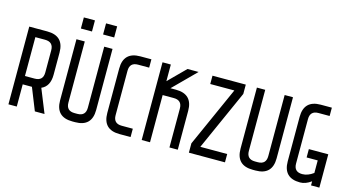

<svg xmlns="http://www.w3.org/2000/svg" viewBox="-90 -1255 3012 1631"><g transform="rotate(15 1416.0 -439.5)"><path d="M207 -683.6Q354.5 -683.6 354.5 -537.1Q354.5 -471.7 354.5 -341.8Q354.5 -239.3 282.2 -208Q310.5 -138.7 366.2 0Q344.7 0 281.2 0Q261.7 -48.8 203.1 -195.3Q182.6 -195.3 122.1 -195.3Q122.1 -146.5 122.1 0Q103.5 0 48.8 0Q48.8 -25.4 48.8 -62.5Q48.8 -174.8 48.8 -398.4Q48.8 -469.7 48.8 -683.6Q88.9 -683.6 207 -683.6ZM122.1 -610.4Q122.1 -524.4 122.1 -268.6Q143.6 -268.6 207 -268.6Q281.2 -268.6 281.2 -341.8Q281.2 -407.2 281.2 -537.1Q281.2 -610.4 207 -610.4Q178.7 -610.4 122.1 -610.4Z M781.2 -146.5Q781.2 0 634.8 0Q627 0 610.4 0Q463.9 0 463.9 -146.5Q463.9 -205.1 463.9 -292Q463.9 -378.9 463.9 -495.1Q463.9 -542 463.9 -683.6Q482.4 -683.6 537.1 -683.6Q537.1 -549.8 537.1 -146.5Q537.1 -73.2 610.4 -73.2Q618.2 -73.2 634.8 -73.2Q708 -73.2 708 -146.5Q708 -325.2 708 -683.6Q726.6 -683.6 781.2 -683.6Q781.2 -549.8 781.2 -146.5ZM574.2 -878.9Q574.2 -854.5 574.2 -781.2Q549.8 -781.2 476.6 -781.2Q476.6 -787.1 476.6 -805.7Q476.6 -824.2 476.6 -878.9Q501 -878.9 574.2 -878.9ZM769.5 -878.9Q769.5 -854.5 769.5 -781.2Q745.1 -781.2 671.9 -781.2Q671.9 -805.7 671.9 -878.9Q696.3 -878.9 769.5 -878.9Z M1123 -683.6Q1123 -665 1123 -610.4Q1098.6 -610.4 1025.4 -610.4Q952.1 -610.4 952.1 -537.1Q952.1 -407.2 952.1 -146.5Q952.1 -73.2 1025.4 -73.2Q1057.6 -73.2 1123 -73.2Q1123 -54.7 1123 0Q1098.6 0 1025.4 0Q878.9 0 878.9 -146.5Q878.9 -192.4 878.9 -284.2Q878.9 -300.8 878.9 -324.2Q878.9 -395.5 878.9 -537.1Q878.9 -683.6 1025.4 -683.6Q1057.6 -683.6 1123 -683.6Z M1342.8 -488.3Q1355.5 -488.3 1391.6 -488.3Q1538.1 -488.3 1538.1 -341.8Q1538.1 -227.5 1538.1 0Q1519.5 0 1464.8 0Q1464.8 -85.9 1464.8 -341.8Q1464.8 -415 1391.6 -415Q1359.4 -415 1293.9 -415Q1293.9 -311.5 1293.9 0Q1275.4 0 1220.7 0Q1220.7 -25.4 1220.7 -62.5Q1220.7 -174.8 1220.7 -398.4Q1220.7 -469.7 1220.7 -683.6Q1239.3 -683.6 1293.9 -683.6Q1293.9 -647.5 1293.9 -537.1Q1330.1 -574.2 1440.4 -683.6Q1464.8 -683.6 1538.1 -683.6Q1489.3 -634.8 1342.8 -488.3Z M1953.1 -601.6Q1894.5 -469.7 1716.8 -73.2Q1776.4 -73.2 1953.1 -73.2Q1953.1 -54.7 1953.1 0Q1874 0 1635.7 0Q1635.7 -9.8 1635.7 -30.3Q1635.7 -50.8 1635.7 -82Q1694.3 -213.9 1872.1 -610.4Q1818.4 -610.4 1660.2 -610.4Q1660.2 -628.9 1660.2 -683.6Q1733.4 -683.6 1953.1 -683.6Q1953.1 -663.1 1953.1 -601.6Z M2368.2 -683.6Q2368.2 -549.8 2368.2 -146.5Q2368.2 0 2221.7 0Q2213.9 0 2197.3 0Q2050.8 0 2050.8 -146.5Q2050.8 -205.1 2050.8 -292Q2050.8 -378.9 2050.8 -495.1Q2050.8 -542 2050.8 -683.6Q2069.3 -683.6 2124 -683.6Q2124 -549.8 2124 -146.5Q2124 -73.2 2197.3 -73.2Q2205.1 -73.2 2221.7 -73.2Q2294.9 -73.2 2294.9 -146.5Q2294.9 -325.2 2294.9 -683.6Q2313.5 -683.6 2368.2 -683.6Z M2612.3 0Q2465.8 0 2465.8 -146.5Q2465.8 -192.4 2465.8 -284.2Q2465.8 -300.8 2465.8 -324.2Q2465.8 -395.5 2465.8 -537.1Q2465.8 -683.6 2612.3 -683.6Q2644.5 -683.6 2710 -683.6Q2710 -665 2710 -610.4Q2685.5 -610.4 2612.3 -610.4Q2539.1 -610.4 2539.1 -537.1Q2539.1 -407.2 2539.1 -146.5Q2539.1 -73.2 2612.3 -73.2Q2661.1 -73.2 2710 -109.4Q2710 -146.5 2710 -219.7Q2685.5 -219.7 2612.3 -219.7Q2612.3 -238.3 2612.3 -293Q2655.3 -293 2783.2 -293Q2783.2 -219.7 2783.2 0Q2764.6 0 2710 0Q2710 -8.8 2710 -36.1Q2661.1 0 2612.3 0Z"/></g></svg>

Font: ZAANS 2018
Style: Regular
Weight: 400
Designer: Counter Creatives
Version: Version 1.0 - 24-01-18